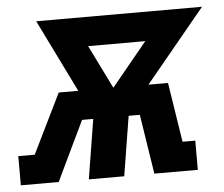

<svg xmlns="http://www.w3.org/2000/svg" viewBox="-75 -568 718 616"><g transform="rotate(-5 284.0 -260.0)"><path d="M-32 0V-94H21L115 -286H178L63 -520H597L404 -286H467L497 -94H538V0H398L368 -192H332L301 0H187L218 -192H182L144 -113L90 0ZM291 -286 406 -426H222Z"/></g></svg>

Font: Iosevka Etoile Extrabold
Style: Italic
Weight: 800
Italic angle: -9°
Designer: Belleve Invis
Foundry: Belleve Invis
Version: Version 22.1.2; ttfautohint (v1.8.4)